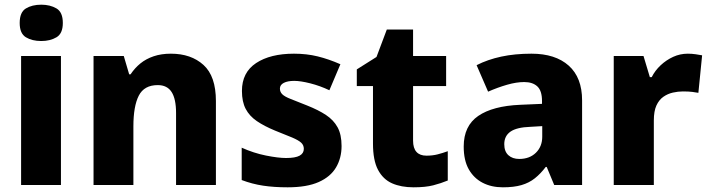

<svg xmlns="http://www.w3.org/2000/svg" viewBox="-20 -789 3026 819"><path d="M240 -550V0H70V-550ZM156 -769Q194 -769 221 -753Q248 -737 248 -691Q248 -646 221 -630Q194 -614 156 -614Q117 -614 90.5 -630Q64 -646 64 -691Q64 -737 90.5 -753Q117 -769 156 -769Z M709 -560Q795 -560 848 -512Q901 -464 901 -358V0H731V-307Q731 -367 712 -396.5Q693 -426 653 -426Q595 -426 572 -381Q549 -336 549 -250V0H379V-550H508L531 -472H537Q555 -499 579 -518.5Q603 -538 635.5 -549Q668 -560 709 -560Z M1437 -166Q1437 -115 1413.5 -75Q1390 -35 1339.5 -12.5Q1289 10 1207 10Q1149 10 1102.5 3Q1056 -4 1011 -21V-159Q1062 -136 1114.5 -125.5Q1167 -115 1200 -115Q1240 -115 1258 -125Q1276 -135 1276 -154Q1276 -170 1264.5 -180.5Q1253 -191 1226 -202.5Q1199 -214 1153 -232Q1107 -251 1075.5 -272.5Q1044 -294 1028 -324.5Q1012 -355 1012 -401Q1012 -480 1072.5 -520Q1133 -560 1234 -560Q1288 -560 1335 -548.5Q1382 -537 1432 -515L1385 -404Q1345 -423 1303.5 -433.5Q1262 -444 1235 -444Q1207 -444 1190.5 -435.5Q1174 -427 1174 -411Q1174 -397 1184 -387Q1194 -377 1219.5 -367Q1245 -357 1290 -339Q1338 -320 1370.5 -298.5Q1403 -277 1420 -246Q1437 -215 1437 -166Z M1799 -125Q1825 -125 1846.5 -130.5Q1868 -136 1890 -144V-19Q1861 -7 1828 1.5Q1795 10 1744 10Q1691 10 1652.5 -7Q1614 -24 1592.5 -64.5Q1571 -105 1571 -177V-422H1502V-493L1586 -546L1630 -663H1742V-550H1883V-422H1742V-189Q1742 -157 1756.5 -141Q1771 -125 1799 -125Z M2247 -560Q2349 -560 2406 -509Q2463 -458 2463 -361V0H2344L2312 -77H2308Q2286 -48 2261.5 -28.5Q2237 -9 2204.5 0.5Q2172 10 2125 10Q2076 10 2038.5 -9.5Q2001 -29 1979.5 -67Q1958 -105 1958 -164Q1958 -252 2020 -294.5Q2082 -337 2199 -342L2292 -346V-358Q2292 -402 2272 -420.5Q2252 -439 2216 -439Q2183 -439 2143 -427.5Q2103 -416 2062 -398L2013 -511Q2060 -535 2118 -547.5Q2176 -560 2247 -560ZM2242 -248Q2184 -246 2157.5 -227.5Q2131 -209 2131 -174Q2131 -143 2148.5 -127Q2166 -111 2195 -111Q2239 -111 2266 -137.5Q2293 -164 2293 -206V-251Z M2914 -560Q2931 -560 2948 -557.5Q2965 -555 2975 -553L2959 -393Q2948 -395 2933 -397Q2918 -399 2893 -399Q2872 -399 2850 -394Q2828 -389 2809.5 -376Q2791 -363 2780 -339Q2769 -315 2769 -275V0H2598V-550H2725L2752 -460H2760Q2774 -488 2798 -510.5Q2822 -533 2851.5 -546.5Q2881 -560 2914 -560Z"/></svg>

Font: Noto Sans Hebrew Thin ExtraBold
Style: Regular
Weight: 800
Version: Version 3.001